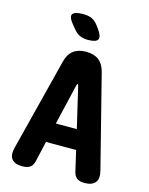

<svg xmlns="http://www.w3.org/2000/svg" viewBox="-139 -1036 877 1132"><g transform="rotate(15 300.0 -470.0)"><path d="M236 -285H364L305 -536Q303 -543 300 -543Q297 -543 295 -536ZM421 -39 392 -165H208L179 -39Q173 -13 156.5 -1.5Q140 10 109 10Q63 10 44.5 -14Q26 -38 39 -87L181 -647Q193 -695 222.5 -717.5Q252 -740 300 -740Q348 -740 377.5 -717.5Q407 -695 419 -647L561 -87Q574 -38 554.5 -14Q535 10 490 10Q459 10 443 -2Q427 -14 421 -39ZM290 -810Q264 -810 243 -818.5Q222 -827 205 -848L184 -873Q149 -915 162 -932.5Q175 -950 225 -950Q258 -950 279 -940Q300 -930 315 -910L330 -890Q360 -849 350.5 -829.5Q341 -810 290 -810Z"/></g></svg>

Font: Maple Mono NL ExtraBold
Style: Regular
Weight: 800
Monospace: yes
Designer: subframe7536
Version: Version 7.000